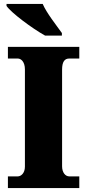

<svg xmlns="http://www.w3.org/2000/svg" viewBox="-20 -951 440 971"><path d="M208 -771H293V-784C266 -822 215 -886 196 -931H13V-921C37 -886 143 -807 208 -771ZM20 0H381V-59H330C311 -59 294 -78 294 -110V-599C294 -639 307 -655 330 -655H381V-714H20V-655H70C86 -655 106 -639 106 -600V-108C106 -75 86 -59 70 -59H20Z"/></svg>

Font: Noto Serif Sinhala SemiCondensed Black
Style: Regular
Weight: 900
Width: 4
Designer: Jelle Bosma - Monotype Design Team
Foundry: Monotype Imaging Inc.
Version: Version 2.007